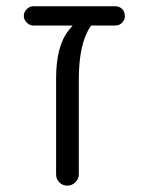

<svg xmlns="http://www.w3.org/2000/svg" viewBox="-20 -587 446 603"><path d="M340.8 -567.4H85Q73.2 -567.4 64 -558.1Q54.7 -548.8 54.7 -537.1Q54.7 -525.4 64 -516.1Q73.2 -506.8 85 -506.8H208L195.3 -491.2Q156.2 -442.4 156.2 -340.8V-39.1Q156.2 -24.4 166.5 -14.2Q176.8 -3.9 191.4 -3.9Q206.1 -3.9 216.8 -14.6Q227.5 -25.4 227.5 -39.1V-336.9Q227.5 -449.2 263.7 -502.9L266.6 -506.8H340.8Q358.4 -506.8 367.2 -520.5Q372.1 -527.3 372.1 -535.2Q372.1 -550.8 363.3 -559.1Q354.5 -567.4 340.8 -567.4Z"/></svg>

Font: FakePearl
Style: ExtraLight
Weight: 300
Version: Version 1.2